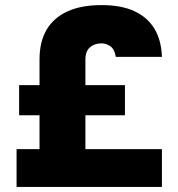

<svg xmlns="http://www.w3.org/2000/svg" viewBox="-20 -733 700 753"><path d="M45 0V-148H135V-281H55V-399H135V-500Q135 -569 162.5 -616Q190 -663 244 -688Q298 -713 378 -713Q457 -713 508.5 -688.5Q560 -664 586.5 -619Q613 -574 615 -510H434Q430 -539 413.5 -551Q397 -563 378 -563Q351 -563 333 -547.5Q315 -532 315 -500V-399H470V-281H315V-148H615V0Z"/></svg>

Font: Golos Text
Style: Bold
Weight: 700
Designer: A.Korolkova, Vitaly Kuzmin
Foundry: ParaType Ltd
Version: Version 2.004